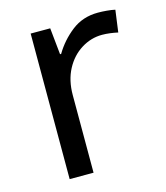

<svg xmlns="http://www.w3.org/2000/svg" viewBox="-88 -615 589 683"><g transform="rotate(-15 206.5 -273.0)"><path d="M335 -546Q350 -546 367.5 -544.5Q385 -543 398 -540L387 -459Q374 -462 358.5 -464Q343 -466 329 -466Q288 -466 252 -443.5Q216 -421 194.5 -380.5Q173 -340 173 -286V0H85V-536H157L167 -438H171Q197 -482 238 -514Q279 -546 335 -546Z"/></g></svg>

Font: Noto Sans Thaana
Style: Regular
Weight: 400
Designer: Monotype Design Team
Foundry: Monotype Imaging Inc.
Version: Version 2.001